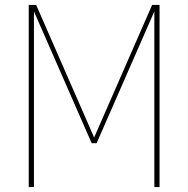

<svg xmlns="http://www.w3.org/2000/svg" viewBox="-20 -755 760 775"><path d="M96 0H117V-709L350 -177H370L603 -709V0H624V-735H594L360 -200L126 -735H96Z"/></svg>

Font: Iosevka Sparkle Thin
Style: Regular
Weight: 100
Designer: Belleve Invis
Foundry: Belleve Invis
Version: Version 4.5.0; ttfautohint (v1.8.3)